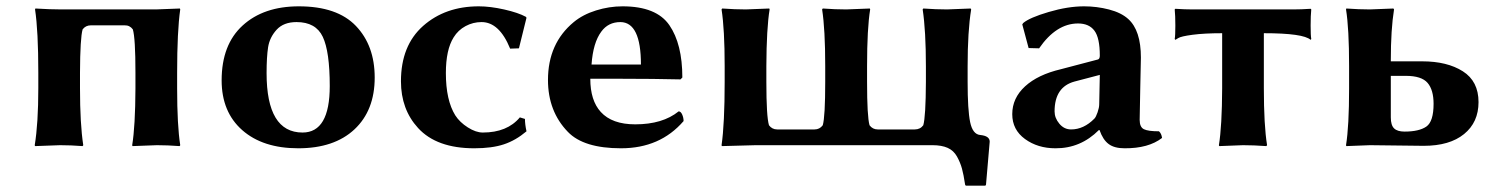

<svg xmlns="http://www.w3.org/2000/svg" viewBox="-20 -459 4730 607"><path d="M540 -229V-179.2Q540 -63 549.8 0L547.9 2.9Q509.8 0 476.1 0Q476.1 0 398.9 2.9L397.9 0Q407.7 -60.1 408.2 -179.2V-229Q408.2 -338.9 399.9 -366.2Q390.1 -379.4 374 -378.9H267.1Q251 -378.9 241.2 -366.2Q233.4 -339.4 232.9 -229V-180.2Q232.9 -67.4 243.2 0L241.2 2.9Q204.1 0 169.9 0Q169.9 0 90.8 2.9L89.8 0Q101.1 -68.8 101.1 -180.2V-229Q101.1 -361.8 90.8 -429.2L91.8 -432.1Q139.6 -429.2 173.8 -429.2H473.1Q473.1 -429.2 548.8 -432.1L549.8 -429.2Q540 -360.8 540 -229Z M680.7 -205.1Q680.7 -317.9 747.1 -378.4Q813.5 -439 924.8 -439Q1045.9 -439 1105.2 -377Q1164.6 -314.9 1164.6 -213.9Q1164.6 -109.9 1100.6 -50Q1036.6 9.8 922.9 9.8Q811 9.8 745.8 -47.6Q680.7 -105 680.7 -205.1ZM917.5 -389.2Q876.5 -389.2 854.5 -365Q832.5 -340.8 827.6 -309.8Q822.8 -278.8 822.8 -228Q822.8 -40 936.5 -40Q1022.5 -40 1022.5 -187Q1022.5 -295.9 1000.5 -342.5Q978.5 -389.2 917.5 -389.2Z M1502.4 -389.2Q1475.6 -389.2 1451.9 -376.5Q1428.2 -363.8 1414.1 -340.8Q1389.6 -301.8 1389.6 -228Q1389.6 -142.1 1419.4 -94.2Q1433.6 -72.3 1459 -56.2Q1484.4 -40 1506.3 -40Q1583.5 -40 1623.5 -87.9L1639.6 -83Q1639.6 -65.9 1644.5 -43.9Q1610.4 -15.1 1573 -2.7Q1535.6 9.8 1479.5 9.8Q1360.4 9.8 1301.8 -54.2Q1247.6 -113.3 1247.6 -202.1Q1247.6 -314.9 1317.6 -377Q1387.7 -439 1493.7 -439Q1529.8 -439 1574.2 -429Q1618.7 -418.9 1642.6 -405.8L1644.5 -402.8L1620.6 -306.2L1592.8 -305.2Q1558.6 -389.2 1502.4 -389.2Z M1850.1 -254.9H2006.3Q2006.3 -388.7 1941.4 -389.2Q1902.8 -389.2 1880.9 -358.9Q1855 -324.2 1850.1 -254.9ZM2125.5 -106.9Q2132.3 -106.9 2136.7 -96.9Q2141.1 -86.9 2141.1 -76.2Q2066.9 9.8 1943.4 9.8Q1825.2 9.8 1775.4 -42Q1712.4 -106.9 1712.4 -206.1Q1712.4 -321.8 1793.9 -389.2Q1822.8 -413.1 1864.3 -426Q1905.8 -439 1948.2 -439Q2055.2 -439 2096.2 -379.4Q2137.2 -319.8 2137.2 -213.9L2131.3 -208Q2045.4 -210 1945.8 -210H1846.2Q1846.2 -141.1 1879.4 -105Q1915 -65.9 1988.3 -65.9Q2074.7 -65.9 2125.5 -106.9Z M2928.2 0H2369.1Q2369.1 0 2262.2 2.9L2261.2 0Q2271 -67.9 2271 -200.2V-250Q2271 -366.2 2261.2 -429.2L2263.2 -432.1Q2304.2 -429.2 2337.9 -429.2Q2337.9 -429.2 2412.1 -432.1L2413.1 -429.2Q2403.3 -369.1 2402.8 -250V-200.2Q2402.8 -90.3 2411.1 -63Q2420.9 -49.8 2437 -49.8H2555.2Q2571.3 -49.8 2581.1 -63Q2588.9 -89.8 2588.9 -200.2V-250Q2588.9 -366.2 2579.1 -429.2L2581.1 -432.1Q2621.1 -429.2 2655.3 -429.2Q2655.3 -429.2 2730 -432.1L2731 -429.2Q2721.2 -369.1 2721.2 -250V-200.2Q2721.2 -90.3 2729 -63Q2738.8 -49.8 2754.9 -49.8H2872.1Q2889.2 -49.8 2898.9 -63Q2906.7 -89.8 2907.2 -200.2V-249Q2907.2 -361.8 2897 -429.2L2898.9 -432.1Q2939.9 -429.2 2974.1 -429.2Q2974.1 -429.2 3048.8 -432.1L3050.3 -429.2Q3039.1 -360.4 3039.1 -249V-200.2Q3039.1 -111.3 3047.1 -72.8Q3055.2 -34.2 3079.1 -32.2Q3108.9 -29.3 3108.9 -11.2L3097.2 125L3095.2 127.9H3033.2L3031.2 125Q3026.4 92.8 3021.2 74Q3016.1 55.2 3005.6 36.1Q2995.1 17.1 2976.1 8.5Q2957 0 2928.2 0Z M3457 -222.2 3377 -201.2Q3314 -184.1 3314 -106.9Q3314 -85.9 3329.1 -67.9Q3344.2 -49.8 3366.2 -49.8Q3406.2 -49.8 3439.9 -84Q3444.8 -88.9 3450 -104Q3455.1 -119.1 3455.1 -128.9ZM3583 -80.1Q3583 -57.1 3596.4 -50.5Q3609.9 -43.9 3644 -43.9Q3651.9 -37.1 3653.8 -22.9Q3610.8 10.3 3535.2 9.8Q3502.9 9.8 3484.9 -3.7Q3466.8 -17.1 3456.1 -47.9H3454.1Q3396 10.3 3316.9 9.8Q3260.7 9.8 3220.5 -19.5Q3180.2 -48.8 3180.2 -98.1Q3180.2 -148.9 3220.7 -186Q3261.2 -223.1 3334 -240.2L3451.2 -271Q3457 -272.9 3457 -283.2Q3457 -339.4 3439.9 -362.1Q3422.9 -384.8 3388.2 -384.8Q3319.3 -384.8 3265.1 -306.2L3231.9 -307.1L3211.9 -381.8L3214.8 -386.2Q3234.9 -403.3 3295.4 -421.1Q3356 -439 3407.2 -439Q3447.3 -439 3486.1 -429Q3524.9 -418.9 3546.9 -398.9Q3586.9 -362.8 3586.9 -276.9Q3586.9 -273.9 3585 -185.5Q3583 -97.2 3583 -80.1Z M3843.8 -354Q3787.6 -354 3750.5 -349.1Q3713.4 -344.2 3704.6 -338.4L3695.8 -333L3693.8 -335.9Q3695.8 -345.7 3695.8 -377.9Q3695.8 -410.2 3693.8 -429.2L3695.8 -431.2Q3725.6 -429.2 3750.5 -429.2H4068.8Q4093.8 -429.2 4123.5 -431.2L4125.5 -429.2Q4123.5 -410.2 4123.5 -378.2Q4123.5 -346.2 4125.5 -335.9L4123.5 -333Q4100.6 -354 3975.6 -354V-180.2Q3975.6 -63 3985.8 0L3983.4 2.9Q3943.4 0 3909.7 0L3834.5 2.9L3833.5 0Q3843.3 -60.1 3843.8 -180.2Z M4512.2 -130.9Q4512.2 -174.8 4493.2 -197Q4474.1 -219.2 4424.3 -219.2H4377V-87.9Q4377 -63 4387.5 -53Q4397.9 -43 4420.4 -43Q4466.3 -43 4489.3 -58.8Q4512.2 -74.7 4512.2 -130.9ZM4377 -268.1V-265.1H4476.1Q4555.2 -265.1 4604.7 -233.6Q4654.3 -202.1 4654.3 -136.2Q4654.3 -72.3 4608.6 -35.2Q4563 2 4481 2Q4447.8 2 4396 1Q4344.2 0 4311 0L4236.3 2.9L4235.4 0Q4245.1 -60.1 4245.1 -179.2V-250Q4245.1 -369.1 4235.4 -429.2L4236.3 -432.1Q4276.4 -429.2 4311 -429.2L4385.3 -432.1L4387.2 -429.2Q4377 -366.2 4377 -268.1Z"/></svg>

Font: Linux Biolinum
Style: Bold
Weight: 700
Designer: Philipp H. Poll
Foundry: Philipp H. Poll
Version: Version 1.3.2 ; ttfautohint (v0.9)